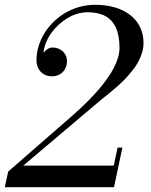

<svg xmlns="http://www.w3.org/2000/svg" viewBox="-61 -780 631 800"><path d="M120 -560Q129.2 -570.9 138.2 -576.4Q147.1 -582 159 -582Q170 -582 180.5 -578.1Q191 -574.2 199.4 -567.2Q207.8 -560.2 212.9 -549.4Q218 -538.6 218 -526Q218 -506.5 209.5 -491.8Q201 -477.1 186.8 -469.6Q172.6 -462 155 -462Q137.4 -462 122.9 -469.9Q108.5 -477.8 99.8 -493.2Q91 -508.6 91 -529Q91 -557.9 99.6 -586.7Q108.2 -615.5 123.8 -640.9Q139.2 -666.4 161.7 -688.4Q184.1 -710.4 210.8 -726.2Q237.4 -742 269.4 -751Q301.5 -760 335 -760Q371.1 -760 402.4 -753Q433.8 -746 458.4 -732.4Q483.1 -718.9 500.7 -699.6Q518.2 -680.4 527.6 -655Q537 -629.6 537 -600Q537 -580.2 530.6 -559.6Q524.1 -539 514.8 -521.7Q505.4 -504.4 489.9 -485.1Q474.4 -465.8 461.3 -452Q448.2 -438.2 428.9 -421.1Q409.6 -404 398.2 -394.8Q386.9 -385.5 369.4 -371.6Q363.6 -367.1 361 -365L36 -90H413L429 -165H449L414 0H-41L-27 -65L238 -296Q257.8 -313.2 275.9 -330.2Q294 -347.1 314.5 -368.2Q335 -389.2 352.1 -409.3Q369.2 -429.4 385.3 -452Q401.4 -474.6 412.5 -495.6Q423.6 -516.5 430.3 -538.5Q437 -560.5 437 -580Q437 -631.6 421.7 -664.8Q406.4 -698 377 -713.5Q347.6 -729 303 -729Q282.4 -729 260.9 -722.5Q239.5 -716 220.2 -704.6Q200.9 -693.1 183.4 -677.1Q165.9 -661 152.7 -642.5Q139.5 -624 130.9 -602.7Q122.2 -581.4 120 -560Z"/></svg>

Font: Bodoni* 11
Style: Italic
Weight: 400
Italic angle: -13°
Version: Version 1.002